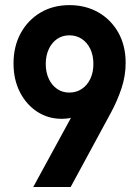

<svg xmlns="http://www.w3.org/2000/svg" viewBox="-20 -748 556 768"><path d="M257.9 -727.5Q322.7 -727.5 373.4 -698.5Q424.1 -669.5 453.4 -617.5Q482.6 -565.5 482.6 -496.6Q482.6 -444.9 466.1 -395Q449.5 -345.2 424.6 -299L262.7 0H113L279.3 -305.1L317.6 -307.1Q308.1 -292.9 284.6 -283.1Q261.1 -273.2 229.4 -272.8Q174.4 -272 130.2 -300.2Q86 -328.5 60 -378.8Q34.1 -429.1 34.1 -494.1Q34.1 -562.4 62.7 -615Q91.4 -667.6 141.8 -697.6Q192.3 -727.5 257.9 -727.5ZM257.2 -606.7Q229.5 -606.7 208.3 -592.1Q187.1 -577.4 175.1 -551.5Q163 -525.6 163 -492.3Q163 -458.6 175.2 -432.6Q187.4 -406.7 208.6 -392.2Q229.7 -377.7 257.2 -377.7Q285.4 -377.7 307.1 -392.2Q328.9 -406.7 341.3 -432.6Q353.6 -458.6 353.6 -492.3Q353.6 -525.9 341.4 -551.8Q329.1 -577.7 307.4 -592.2Q285.7 -606.7 257.2 -606.7Z"/></svg>

Font: Reddit Sans Condensed
Style: Regular
Weight: 400
Designer: Stephen Hutchings
Foundry: Reddit
Version: Version 1.014